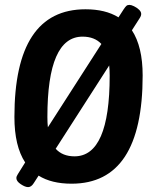

<svg xmlns="http://www.w3.org/2000/svg" viewBox="-20 -745 624 786"><path d="M95 21Q83 21 65 9Q47 -3 47 -16Q47 -23 53 -32L83 -80Q39 -147 39 -266Q39 -707 330 -707Q412 -707 465 -674L487 -708Q493 -717 497.5 -721Q502 -725 510 -725Q517 -725 528.5 -719.5Q540 -714 549 -705.5Q558 -697 558 -688Q558 -680 552 -671L520 -621Q564 -554 564 -436Q564 7 273 7Q191 7 138 -26L118 5Q108 21 95 21ZM174 -266Q174 -243 176 -224L395 -565Q367 -595 318 -595Q174 -595 174 -266ZM285 -105Q429 -105 429 -435Q429 -458 427 -477L208 -136Q236 -105 285 -105Z"/></svg>

Font: Asap Condensed Condensed SemiBold
Style: Italic
Weight: 600
Width: 3
Italic angle: -6°
Designer: Pablo Cosgaya
Foundry: Omnibus-Type
Version: Version 3.001; ttfautohint (v1.8.4.7-5d5b)